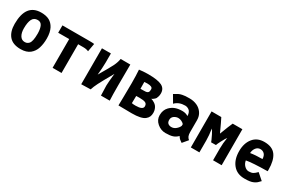

<svg xmlns="http://www.w3.org/2000/svg" viewBox="86 -1404 3450 2313"><g transform="rotate(30 1811.5 -247.0)"><path d="M305.2 -120.6Q334.5 -152.8 334.5 -258.8Q334.5 -258.8 334.5 -266.6Q333.5 -331.1 315.4 -368.2Q297.4 -405.3 253.9 -405.3Q201.7 -405.3 179.9 -361.3Q158.2 -317.4 158.2 -235.4Q158.2 -172.9 181.6 -134.5Q205.1 -96.2 248 -96.2Q267.6 -96.7 279.5 -101.8Q291.5 -106.9 305.2 -120.6ZM247.6 2.9Q138.7 2.9 86.9 -57.9Q35.2 -118.7 35.2 -226.6Q35.2 -503.9 246.6 -503.9Q316.9 -503.9 360.6 -479.7Q404.3 -455.6 430.7 -405.8Q459.5 -350.1 459.5 -265.1Q459.5 -229 455.1 -196.8Q450.7 -164.6 441.4 -133.8Q432.1 -103 415.5 -78.6Q398.9 -54.2 376.2 -35.6Q353.5 -17.1 321 -7.1Q288.6 2.9 248.5 2.9Z M695.8 4.4V-395.5Q640.1 -395.5 597.2 -395.3Q554.2 -395 543 -395V-497.6Q568.8 -497.6 717.5 -497.8Q866.2 -498 916 -498Q965.3 -498 985.8 -494.6L965.8 -381.8Q935.5 -395.5 894 -395.5H820.3V4.4Z M1352.5 -498 1487.3 -497.6Q1485.8 -317.9 1485.8 -204.6Q1485.8 -70.8 1489.7 2.9H1367.7Q1363.8 -71.3 1363.3 -135.7Q1363.3 -155.8 1366.9 -198Q1370.6 -240.2 1374 -272.5L1377.9 -304.7Q1291.5 -153.8 1263.7 -98.1Q1235.8 -42.5 1222.7 0L1093.3 3.4V-496.6H1217.8V-370.1Q1217.8 -344.7 1214.6 -287.1Q1211.4 -229.5 1207 -196.3Q1295.4 -345.7 1320.3 -397.5Q1345.2 -449.2 1352.5 -498Z M1613.8 -309.1Q1613.8 -414.6 1607.9 -497.1Q1619.6 -498 1643.1 -500.5Q1666.5 -502.9 1687.3 -504.2Q1708 -505.4 1732.9 -505.4Q1865.7 -505.4 1923.1 -476.6Q1980.5 -447.8 1980.5 -379.9Q1980.5 -356.9 1975.1 -338.4Q1969.7 -319.8 1964.4 -309.6Q1959 -299.3 1946.5 -289.1Q1934.1 -278.8 1929.7 -276.1Q1925.3 -273.4 1912.1 -266.6Q1924.3 -263.2 1935.3 -258.8Q1946.3 -254.4 1962.6 -243.7Q1979 -232.9 1990.2 -219Q2001.5 -205.1 2010 -182.4Q2018.6 -159.7 2018.6 -131.8Q2018.6 -100.6 2008.3 -77.4Q1998 -54.2 1973.9 -35.4Q1949.7 -16.6 1905.3 -7.1Q1860.8 2.4 1796.4 2.4H1786.6Q1667.5 2.4 1609.4 0Q1609.4 -33.7 1611.6 -113.8Q1613.8 -193.8 1613.8 -309.1ZM1853.5 -365.7Q1853.5 -402.8 1779.3 -402.8Q1762.2 -402.8 1737.8 -400.4L1738.8 -306.2H1772.9Q1798.8 -306.2 1811.5 -307.6Q1824.2 -309.1 1835.2 -314.9Q1846.2 -320.8 1849.9 -332.8Q1853.5 -344.7 1853.5 -365.7ZM1782.7 -206.5 1737.8 -205.6Q1736.3 -141.6 1735.8 -104.5Q1752.4 -100.1 1789.1 -100.1Q1891.1 -100.1 1891.1 -149.4Q1891.1 -182.6 1866.5 -194.6Q1841.8 -206.5 1782.7 -206.5Z M2225.6 -154.8Q2225.6 -121.6 2244.4 -106.9Q2263.2 -92.3 2290.5 -92.3Q2326.7 -92.3 2355.7 -118.2Q2384.8 -144 2393.1 -169.4V-192.4Q2379.4 -208 2356.7 -218.8Q2334 -229.5 2311 -229.5Q2281.2 -229.5 2253.4 -210.2Q2225.6 -190.9 2225.6 -154.8ZM2518.1 -154.3Q2518.1 -120.1 2526.4 -99.1Q2534.7 -78.1 2555.2 -62L2494.1 10.7Q2488.3 6.3 2477.1 -1.5Q2465.8 -9.3 2460.4 -13.7Q2455.1 -18.1 2447 -27.6Q2439 -37.1 2431.6 -49.3Q2402.8 -19.5 2366.5 -7.1Q2330.1 5.4 2265.6 5.4Q2200.7 5.4 2149.2 -38.8Q2097.7 -83 2097.7 -147.5Q2097.7 -218.8 2141.1 -263.7Q2174.8 -297.9 2215.8 -312.5Q2256.8 -327.1 2311 -327.1Q2359.4 -327.1 2393.1 -304.2Q2393.1 -332.5 2384 -353Q2375 -373.5 2360.6 -383.1Q2346.2 -392.6 2333.3 -396.5Q2320.3 -400.4 2307.1 -400.4Q2220.2 -400.4 2168.9 -346.2L2109.4 -447.8Q2141.1 -467.8 2162.8 -478.5Q2184.6 -489.3 2210.9 -494.4Q2237.3 -499.5 2253.2 -500.5Q2269 -501.5 2311 -502Q2366.7 -502 2413.3 -481.2Q2460 -460.4 2489 -418.2Q2518.1 -376 2518.1 -319.8Z M2617.2 -498.5 2752.4 -498Q2763.7 -477.1 2785.2 -431.9Q2806.6 -386.7 2822.3 -352.1L2838.4 -317.4Q2890.6 -455.1 2911.1 -498H3045.9L3046.4 2.4H2926.8V-162.1Q2926.8 -234.4 2940.4 -315.4Q2926.8 -300.3 2897.7 -244.4Q2868.7 -188.5 2865.2 -173.8L2798.8 -172.9Q2794.4 -184.1 2787.1 -201.9Q2779.8 -219.7 2759.8 -259.8Q2739.7 -299.8 2722.7 -321.3Q2736.8 -232.9 2736.8 -164.1V2.4H2617.7Z M3269.5 -295.9Q3335.9 -307.6 3435.5 -307.6Q3433.6 -353.5 3411.4 -376.5Q3389.2 -399.4 3355 -399.4Q3318.8 -399.4 3295.4 -369.6Q3272 -339.8 3269.5 -295.9ZM3354 -498.5Q3465.8 -498.5 3514.4 -430.7Q3563 -362.8 3563 -232.9L3562.5 -211.9Q3348.6 -209 3269.5 -193.4Q3275.4 -152.8 3303.5 -124.3Q3331.5 -95.7 3365.2 -95.7Q3401.9 -95.7 3424.1 -107.9Q3446.3 -120.1 3473.6 -149.4L3560.5 -73.2Q3540 -50.3 3524.9 -37.6Q3509.8 -24.9 3487.1 -14.2Q3464.4 -3.4 3435.1 0.7Q3405.8 4.9 3362.3 4.9Q3259.3 4.9 3201.4 -65.2Q3143.6 -135.3 3143.6 -252Q3143.6 -360.8 3198.7 -429.7Q3253.9 -498.5 3354 -498.5Z"/></g></svg>

Font: Fantasque Sans Mono
Style: Bold
Weight: 700
Monospace: yes
Designer: Jany Belluz
Version: Version 1.8.0 ; ttfautohint (v1.8.2)